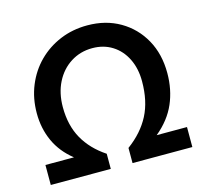

<svg xmlns="http://www.w3.org/2000/svg" viewBox="-104 -838 1023 955"><g transform="rotate(-15 407.5 -360.0)"><path d="M423 -720Q518 -720 591 -677.5Q664 -635 705.5 -560.5Q747 -486 747 -388Q747 -303 716 -231.5Q685 -160 616 -103H772V0H464V-78Q540 -134 577.5 -206.5Q615 -279 615 -381Q615 -447 590 -497.5Q565 -548 520.5 -576Q476 -604 418 -604Q356 -604 306.5 -572.5Q257 -541 229 -485.5Q201 -430 201 -358Q201 -264 239.5 -195.5Q278 -127 352 -78V0H43V-103H190Q128 -152 98 -218Q68 -284 68 -362Q68 -439 95 -504.5Q122 -570 170 -618Q218 -666 282.5 -693Q347 -720 423 -720Z"/></g></svg>

Font: Livvic SemiBold
Style: Regular
Weight: 600
Designer: Jacques Le Bailly, Baron von Fonthausen
Version: Version 1.001; ttfautohint (v1.8.2)